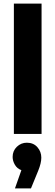

<svg xmlns="http://www.w3.org/2000/svg" viewBox="-20 -750 306 1075"><path d="M57.7 0V-730H212.7V0ZM63.7 305 99.7 202.7Q75.7 194 63.2 172.3Q50.7 150.7 50.7 128.7Q50.7 94.7 74.3 71.8Q98 49 130.3 49Q167.3 49 189.3 74Q211.3 99 211.3 132.7Q211.3 163 194 205.7L153.3 305Z"/></svg>

Font: MuseoModerno Thin
Style: Regular
Weight: 100
Designer: Pablo Cosgaya, Héctor Gatti, Marcela Romero, and the Authors of The MuseoModerno Project.
Foundry: Omnibus-Type Team
Version: Version 1.003